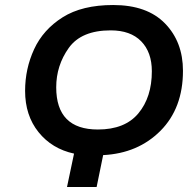

<svg xmlns="http://www.w3.org/2000/svg" viewBox="-20 -745 771 765"><path d="M247 0H365L391 -127Q530 -134 619.5 -224Q709 -314 709 -463Q709 -578 637.5 -651.5Q566 -725 431 -725Q307 -725 229.5 -676Q152 -627 116 -549Q80 -471 80 -383Q80 -285 133.5 -218.5Q187 -152 275 -133ZM370 -229Q204 -229 204 -397Q204 -484 254 -554Q304 -624 421 -624Q500 -624 542.5 -580.5Q585 -537 585 -461Q585 -358 531.5 -293.5Q478 -229 370 -229Z"/></svg>

Font: Noto Sans UI Medium
Style: Italic
Weight: 500
Italic angle: -12°
Designer: Monotype Design Team
Foundry: Monotype Imaging Inc.
Version: Version 1.901